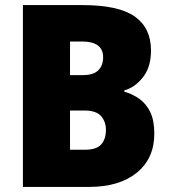

<svg xmlns="http://www.w3.org/2000/svg" viewBox="-20 -734 671 754"><path d="M304 -714Q446 -714 509.5 -669Q573 -624 573 -536Q573 -470 541 -430Q509 -390 468 -379V-374Q500 -365 527 -346Q554 -327 570 -294Q586 -261 586 -209Q586 -112 517.5 -56Q449 0 330 0H70V-714ZM305 -439Q347 -439 366 -458Q385 -477 385 -509Q385 -571 302 -571H255V-439ZM255 -300V-146H314Q359 -146 377.5 -167Q396 -188 396 -224Q396 -256 377 -278Q358 -300 311 -300Z"/></svg>

Font: Noto Sans SemiCondensed Black
Style: Regular
Weight: 900
Width: 4
Designer: Monotype Design Team
Foundry: Monotype Imaging Inc.
Version: Version 2.013; ttfautohint (v1.8.4.7-5d5b)